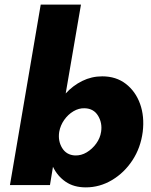

<svg xmlns="http://www.w3.org/2000/svg" viewBox="-20 -800 652 830"><path d="M417 -230Q413 -203 396 -179.5Q379 -156 355 -141.5Q331 -127 304 -128Q267 -130 248.5 -160.5Q230 -191 236 -230Q241 -258 257.5 -281.5Q274 -305 297.5 -319Q321 -333 346 -332Q385 -331 404 -299.5Q423 -268 417 -230ZM597 -230Q605 -297 585.5 -351Q566 -405 524 -437.5Q482 -470 422 -470Q376 -470 335.5 -450Q295 -430 264 -396L330 -780H156L23 0H196L209 -79Q228 -39 263.5 -14.5Q299 10 351 10Q411 10 464 -21.5Q517 -53 552.5 -107Q588 -161 597 -230Z"/></svg>

Font: Jost* 800 Heavy Italic
Style: Italic
Weight: 800
Italic angle: -10°
Version: Version 3.200; ttfautohint (v0.97) -l 8 -r 50 -G 200 -x 14 -